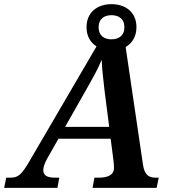

<svg xmlns="http://www.w3.org/2000/svg" viewBox="-72 -903 827 923"><path d="M-52 0H204L213 -49H192C154 -49 136 -60 136 -85C136 -99 142 -117 155 -141L209 -236H460L474 -127C475 -117 476 -105 476 -94C476 -64 448 -49 405 -49H382L373 0H681L691 -49H675C635 -49 621 -72 615 -114L532 -677C563 -695 584 -727 584 -772C584 -845 531 -883 464 -883C397 -883 344 -845 344 -772C344 -729 363 -698 392 -680L69 -127C32 -64 16 -49 -21 -49H-42ZM464 -714C431 -714 402 -730 402 -772C402 -814 431 -830 464 -830C497 -830 526 -814 526 -772C526 -730 497 -714 464 -714ZM343 -473C378 -535 397 -568 417 -616C418 -568 425 -523 431 -464L453 -293H241Z"/></svg>

Font: Noto Serif SemiBold
Style: Italic
Weight: 600
Italic angle: -12°
Designer: Monotype Design Team
Foundry: Monotype Imaging Inc.
Version: Version 2.014